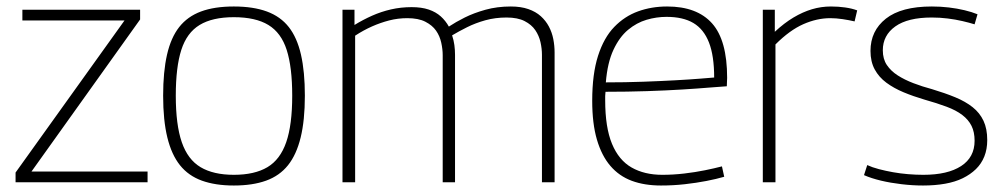

<svg xmlns="http://www.w3.org/2000/svg" viewBox="-20 -562 3093 592"><path d="M28 0V-30L364 -499H49V-532H412V-502L77 -33H435V0Z M483 -267Q483 -341 495 -393.5Q507 -446 532.5 -478.5Q558 -511 599.5 -526.5Q641 -542 701 -542Q761 -542 803 -526.5Q845 -511 870.5 -478.5Q896 -446 908 -393.5Q920 -341 920 -267Q920 -191 907 -138Q894 -85 868 -52.5Q842 -20 800.5 -5Q759 10 701 10Q644 10 602.5 -5Q561 -20 535 -52.5Q509 -85 496 -138Q483 -191 483 -267ZM522 -267Q522 -177 540.5 -123.5Q559 -70 598.5 -46.5Q638 -23 701 -23Q765 -23 804.5 -46.5Q844 -70 862.5 -123.5Q881 -177 881 -267Q881 -355 864 -408Q847 -461 807.5 -485Q768 -509 701 -509Q635 -509 595.5 -485Q556 -461 539 -408Q522 -355 522 -267Z M1036 0V-532H1073V-485Q1099 -501 1127 -513.5Q1155 -526 1185.5 -533Q1216 -540 1249 -540Q1280 -540 1302 -532.5Q1324 -525 1339 -511.5Q1354 -498 1364 -480Q1385 -494 1413 -508Q1441 -522 1477 -532Q1513 -542 1555 -542Q1586 -542 1609 -534Q1632 -526 1647.5 -512Q1663 -498 1672.5 -480Q1682 -462 1686 -441.5Q1690 -421 1690 -400V0H1651V-393Q1651 -412 1646.5 -432Q1642 -452 1630.5 -469Q1619 -486 1597.5 -497Q1576 -508 1542 -508Q1507 -508 1476.5 -499.5Q1446 -491 1420 -478Q1394 -465 1374 -453Q1379 -438 1381 -423Q1383 -408 1383 -393V0H1345V-392Q1345 -410 1340.5 -430.5Q1336 -451 1324.5 -467.5Q1313 -484 1291.5 -495Q1270 -506 1236 -506Q1207 -506 1180 -499Q1153 -492 1127 -480.5Q1101 -469 1075 -452V0Z M2018 10Q1967 10 1928 -4.5Q1889 -19 1862 -50.5Q1835 -82 1820.5 -131.5Q1806 -181 1806 -251Q1806 -334 1824 -390Q1842 -446 1874 -479Q1906 -512 1947.5 -527Q1989 -542 2037 -542Q2129 -542 2175.5 -490Q2222 -438 2222 -322Q2222 -317 2221.5 -309.5Q2221 -302 2221 -296Q2203 -295 2167.5 -292Q2132 -289 2083.5 -286Q2035 -283 1975 -281Q1915 -279 1847 -279Q1846 -272 1846 -266Q1846 -260 1846 -253Q1846 -169 1867 -118.5Q1888 -68 1927.5 -45.5Q1967 -23 2022 -23Q2056 -23 2090 -27Q2124 -31 2153.5 -37Q2183 -43 2206 -49L2213 -17Q2189 -10 2158 -4Q2127 2 2091.5 6Q2056 10 2018 10ZM1848 -308Q1908 -308 1963 -310Q2018 -312 2063 -314.5Q2108 -317 2139 -319.5Q2170 -322 2182 -323Q2182 -390 2166 -431Q2150 -472 2118 -491Q2086 -510 2035 -510Q2004 -510 1973.5 -501Q1943 -492 1916.5 -470Q1890 -448 1871.5 -408.5Q1853 -369 1848 -308Z M2369 -532V-464Q2398 -491 2426.5 -508Q2455 -525 2483.5 -533.5Q2512 -542 2542 -542Q2565 -542 2586 -539Q2607 -536 2623 -530L2615 -496Q2598 -500 2578 -503Q2558 -506 2540 -506Q2499 -506 2457 -487.5Q2415 -469 2371 -425V0H2332V-532Z M2644 -22 2654 -53Q2669 -46 2690 -40.5Q2711 -35 2733.5 -31Q2756 -27 2780 -25Q2804 -23 2827 -23Q2902 -23 2943.5 -50Q2985 -77 2985 -128Q2985 -155 2975.5 -174Q2966 -193 2947 -207.5Q2928 -222 2898.5 -233Q2869 -244 2830 -255Q2796 -265 2766 -277.5Q2736 -290 2713 -307Q2690 -324 2677 -348Q2664 -372 2664 -405Q2664 -467 2711.5 -504.5Q2759 -542 2853 -542Q2880 -542 2905.5 -539Q2931 -536 2954 -530.5Q2977 -525 2994 -518L2985 -487Q2969 -492 2947.5 -497Q2926 -502 2902 -505Q2878 -508 2853 -508Q2779 -508 2740.5 -480.5Q2702 -453 2702 -407Q2702 -380 2714.5 -361.5Q2727 -343 2748 -329.5Q2769 -316 2796.5 -305.5Q2824 -295 2854 -287Q2894 -275 2925.5 -262Q2957 -249 2979 -231.5Q3001 -214 3012.5 -189.5Q3024 -165 3024 -130Q3024 -102 3015 -79.5Q3006 -57 2989 -40.5Q2972 -24 2948.5 -12.5Q2925 -1 2894 4.5Q2863 10 2826 10Q2794 10 2760 6Q2726 2 2696.5 -5Q2667 -12 2644 -22Z"/></svg>

Font: Georama ExtraLight
Style: Regular
Weight: 250
Version: Version 1.001